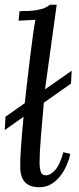

<svg xmlns="http://www.w3.org/2000/svg" viewBox="-21 -775 332 806"><path d="M217 -755 168 -400 280 -478 277 -424 163 -344Q156 -268 150.5 -199Q145 -130 145 -91Q145 -72 149.5 -55.5Q154 -39 173 -39Q190 -39 210 -60.5Q230 -82 245 -136L274 -129Q271 -112 261.5 -88Q252 -64 236 -41.5Q220 -19 197 -4Q174 11 144 11Q104 11 84.5 -9.5Q65 -30 64 -70Q63 -98 67 -155.5Q71 -213 78 -285L-1 -229L2 -285L83 -342Q87 -379 93 -431Q99 -483 105.5 -536.5Q112 -590 118 -632.5Q124 -675 128 -692L57 -688L61 -728Q105 -728 129.5 -732Q154 -736 167 -742Q180 -748 188 -755Z"/></svg>

Font: Lora Italic
Style: Italic
Weight: 400
Italic angle: -3°
Designer: Olga Karpushina, Alexei Vanyashin (Cyrillic)
Foundry: Cyreal
Version: Version 2.210; ttfautohint (v1.8.1.43-b0c9)